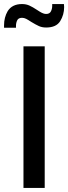

<svg xmlns="http://www.w3.org/2000/svg" viewBox="-43 -929 337 949"><path d="M73 -700H178V0H73ZM-5 -874Q17 -909 66 -909Q86 -909 102.5 -901.5Q119 -894 140 -880Q143 -878 152.5 -872Q162 -866 170 -863Q178 -860 185 -860Q202 -860 208.5 -872.5Q215 -885 215 -900Q215 -905 215 -909H273Q274 -901 274 -894Q274 -856 254.5 -824.5Q235 -793 185 -793Q165 -793 149.5 -800Q134 -807 111 -821Q96 -831 86 -836Q76 -841 66 -841Q48 -841 42 -828.5Q36 -816 36 -801Q36 -797 36 -792H-23Q-23 -798 -23 -804Q-23 -843 -5 -874Z"/></svg>

Font: Lopes Sans Medium
Style: Regular
Weight: 500
Designer: Gabriel Lam, Diego Maldonado
Foundry: TypeRant, Foresti Design
Version: Version 4.000